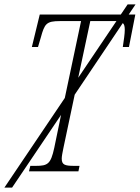

<svg xmlns="http://www.w3.org/2000/svg" viewBox="-61 -780 637 874"><path d="M71 0H296L301 -25H276C234 -25 220 -30 220 -58C220 -68 223 -84 228 -108L279 -349L498 -675C505 -669 507 -659 507 -644C507 -627 503 -598 498 -566H526L555 -714H525L556 -760H520L489 -714H120L84 -566H112L125 -610C142 -672 150 -684 212 -684H308L234 -334L-41 74H-6L217 -257L186 -107C170 -33 156 -25 102 -25H77ZM350 -684H461C464 -684 466 -684 469 -684L295 -426Z"/></svg>

Font: Noto Serif Condensed ExtraLight
Style: Italic
Weight: 200
Width: 3
Italic angle: -12°
Designer: Monotype Design Team
Foundry: Monotype Imaging Inc.
Version: Version 2.013